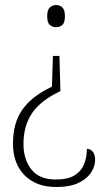

<svg xmlns="http://www.w3.org/2000/svg" viewBox="-20 -560 444 769"><path d="M218 -336 222 -195Q143 -158 108.5 -107Q74 -56 74 17Q74 79 106 119Q138 159 203 159Q252 159 279 142Q306 125 317 97Q328 69 328 36Q342 36 351.5 47.5Q361 59 361 81Q361 104 346 129Q331 154 296.5 171.5Q262 189 205 189Q125 189 78.5 142Q32 95 32 15Q32 -68 70 -121.5Q108 -175 188 -213L192 -336ZM205 -540Q219 -540 229.5 -530.5Q240 -521 240 -495Q240 -469 229.5 -460Q219 -451 205 -451Q191 -451 180 -460Q169 -469 169 -495Q169 -521 180 -530.5Q191 -540 205 -540Z"/></svg>

Font: Noto Serif Khmer SemiCondensed ExtraLight
Style: Regular
Weight: 200
Width: 4
Designer: Danh Hong and the Monotype Design Team
Foundry: Monotype Imaging Inc.
Version: Version 2.004; ttfautohint (v1.8.4.7-5d5b)